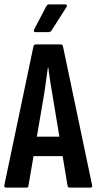

<svg xmlns="http://www.w3.org/2000/svg" viewBox="-20 -858 442 878"><path d="M8 0Q-2 0 0 -12L133 -646Q135 -655 144 -655H257Q266 -655 268 -646L401 -12Q403 0 394 0H299Q291 0 289 -8L222 -411Q216 -446 210.5 -480.5Q205 -515 201 -549H199Q194 -515 189.5 -480.5Q185 -446 179 -411L110 -8Q109 0 101 0ZM117 -144 133 -233H265L282 -144ZM142 -711Q137 -711 135.5 -714.5Q134 -718 136 -723L192 -830Q197 -838 205 -838H278Q284 -838 285.5 -834Q287 -830 283 -824L216 -719Q212 -711 201 -711Z"/></svg>

Font: Sofia Sans Extra Condensed
Style: Bold
Weight: 700
Designer: Botio Nikoltchev, Ani Petrova
Foundry: lettersoup
Version: Version 4.101